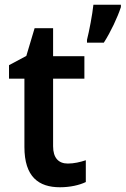

<svg xmlns="http://www.w3.org/2000/svg" viewBox="-20 -780 530 810"><path d="M490 -750V-760H374C370 -720 356 -647 347 -612V-600H418C447 -645 476 -707 490 -750ZM266 -90C227 -90 204 -114 204 -163V-448H336V-543H204V-661H126L91 -544L18 -505V-448H83V-160C83 -34 143 10 233 10C276 10 315 1 342 -12V-104C318 -96 292 -90 266 -90Z"/></svg>

Font: Noto Sans Ethiopic SemiCondensed SemiBold
Style: Regular
Weight: 600
Width: 4
Designer: Monotype Design Team
Foundry: Monotype Imaging Inc.
Version: Version 2.102